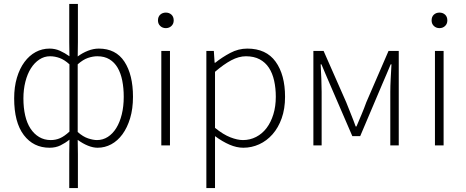

<svg xmlns="http://www.w3.org/2000/svg" viewBox="-20 -739 2368 976"><path d="M332 217V44L333 -29Q312 -12 287.5 0Q263 12 232 12Q150 12 101 -52.5Q52 -117 52 -239Q52 -297 66 -344Q80 -391 104.5 -424Q129 -457 161.5 -474.5Q194 -492 232 -492Q260 -492 284.5 -481Q309 -470 333 -453L332 -524V-719H376V-524L375 -452Q399 -470 427 -481Q455 -492 482 -492Q569 -492 612.5 -425.5Q656 -359 656 -247Q656 -186 641.5 -138Q627 -90 602.5 -56.5Q578 -23 545.5 -5.5Q513 12 476 12Q453 12 427 1.5Q401 -9 375 -28L376 44V217ZM238 -27Q263 -27 285 -36.5Q307 -46 333 -70V-412Q308 -435 283.5 -444Q259 -453 234 -453Q205 -453 180 -436.5Q155 -420 137 -391.5Q119 -363 109 -323.5Q99 -284 99 -239Q99 -191 108 -152Q117 -113 135 -85.5Q153 -58 179 -42.5Q205 -27 238 -27ZM473 -27Q503 -27 528 -43Q553 -59 571 -88Q589 -117 599 -157.5Q609 -198 609 -247Q609 -291 601.5 -329Q594 -367 578 -394.5Q562 -422 536.5 -437.5Q511 -453 475 -453Q452 -453 427 -444.5Q402 -436 375 -412V-68Q402 -44 428 -35.5Q454 -27 473 -27Z M800 0V-480H844V0ZM823 -596Q806 -596 794.5 -607Q783 -618 783 -635Q783 -654 794.5 -664.5Q806 -675 823 -675Q840 -675 851.5 -664.5Q863 -654 863 -635Q863 -618 851.5 -607Q840 -596 823 -596Z M1029 217V-480H1067L1071 -420H1074Q1109 -448 1150.5 -470Q1192 -492 1237 -492Q1333 -492 1381 -425.5Q1429 -359 1429 -247Q1429 -186 1412 -138Q1395 -90 1365.5 -56.5Q1336 -23 1297.5 -5.5Q1259 12 1217 12Q1183 12 1147 -3.5Q1111 -19 1073 -47V217ZM1215 -27Q1251 -27 1282 -43Q1313 -59 1335 -88Q1357 -117 1369.5 -157.5Q1382 -198 1382 -247Q1382 -291 1373.5 -329Q1365 -367 1347 -394.5Q1329 -422 1300 -437.5Q1271 -453 1230 -453Q1194 -453 1155.5 -432.5Q1117 -412 1073 -374V-89Q1115 -55 1151 -41Q1187 -27 1215 -27Z M1573 0V-480H1625L1740 -219Q1752 -188 1764.5 -157.5Q1777 -127 1788 -96H1792Q1805 -127 1818 -157.5Q1831 -188 1842 -219L1955 -480H2007V0H1964V-272Q1964 -300 1966 -338.5Q1968 -377 1970 -412H1966Q1955 -386 1944.5 -361Q1934 -336 1923 -311L1811 -47H1771L1657 -311Q1646 -336 1635.5 -361Q1625 -386 1614 -412H1610Q1612 -377 1613.5 -338.5Q1615 -300 1615 -272V0Z M2191 0V-480H2235V0ZM2214 -596Q2197 -596 2185.5 -607Q2174 -618 2174 -635Q2174 -654 2185.5 -664.5Q2197 -675 2214 -675Q2231 -675 2242.5 -664.5Q2254 -654 2254 -635Q2254 -618 2242.5 -607Q2231 -596 2214 -596Z"/></svg>

Font: hySource Sans Pro Light
Style: Regular
Weight: 300
Designer: Paul D. Hunt
Foundry: Adobe Systems Incorporated
Version: Version 2.021;PS 2.000;hotconv 1.0.86;makeotf.lib2.5.63406